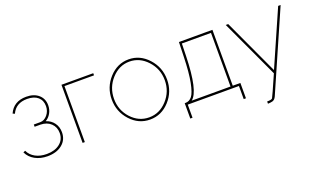

<svg xmlns="http://www.w3.org/2000/svg" viewBox="-78 -958 2658 1611"><g transform="rotate(-20 1250.5 -152.0)"><path d="M206 5Q143 5 95 -21.5Q47 -48 25 -95L43 -103Q63 -61 105.5 -38Q148 -15 206 -15Q278 -15 322.5 -50Q367 -85 367 -144Q367 -197 332 -230.5Q297 -264 239 -265H187V-285H245Q281 -285 308.5 -318Q336 -351 336 -396Q336 -447 302 -476.5Q268 -506 206 -506Q106 -506 69 -424L51 -432Q93 -526 206 -526Q274 -526 315 -490.5Q356 -455 356 -396Q356 -357 337.5 -325Q319 -293 290 -277Q335 -263 361 -227.5Q387 -192 387 -144Q387 -76 337 -35.5Q287 5 206 5Z M519 0V-519H803V-500H539V0Z M945.5 -69.5Q873 -149 873 -258Q873 -367 946 -447Q1019 -527 1120 -527Q1221 -527 1294 -447Q1367 -367 1367 -258Q1367 -149 1294.5 -69.5Q1222 10 1120 10Q1018 10 945.5 -69.5ZM893 -256Q893 -155 959.5 -82.5Q1026 -10 1119 -10Q1212 -10 1279.5 -84Q1347 -158 1347 -259Q1347 -360 1279.5 -433.5Q1212 -507 1120 -507Q1028 -507 960.5 -432.5Q893 -358 893 -256Z M1438 117V-20H1445Q1480 -20 1503.5 -49.5Q1527 -79 1543.5 -163Q1560 -247 1564 -388L1568 -519H1867V-20H1935V117H1915V0H1458V117ZM1500 -20H1847V-499H1587L1584 -388Q1576 -77 1500 -20Z M2093 203Q2132 203 2140 193Q2146 185 2227 0L1986 -519H2008L2237 -25L2454 -519H2476L2167 186Q2155 212 2134 218Q2114 223 2093 223Z"/></g></svg>

Font: Raleway-v4020 Thin
Style: Regular
Weight: 250
Designer: Matt McInerney, Pablo Impallari, Rodrigo Fuenzalida
Foundry: Matt McInerney, Pablo Impallari, Rodrigo Fuenzalida
Version: Version 4.020;PS 004.020;hotconv 1.0.88;makeotf.lib2.5.64775